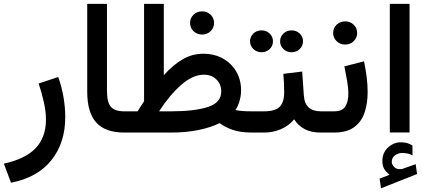

<svg xmlns="http://www.w3.org/2000/svg" viewBox="-35 -698 2247 1011"><path d="M22.9 264.2 -14.6 163.6Q98.6 139.2 152.8 82Q207 24.9 207 -67.9Q207 -110.8 195.8 -160.6Q184.6 -210.4 168.5 -258.3L271.5 -292.5Q290 -241.2 299.3 -186.8Q308.6 -132.3 308.6 -81.5Q308.6 54.2 235.6 145.5Q162.6 236.8 22.9 264.2Z M424.3 -677.7H528.3V-219.7Q528.3 -158.7 549.1 -135.3Q569.8 -111.8 619.6 -111.8H631.8V0H619.6Q519.5 0 471.9 -52.7Q424.3 -105.5 424.3 -214.8Z M965.8 -577.1Q965.8 -603 984.1 -620.6Q1002.4 -638.2 1029.3 -638.2Q1055.7 -638.2 1074 -620.6Q1092.3 -603 1092.3 -577.1Q1092.3 -551.8 1074 -533.9Q1055.7 -516.1 1029.3 -516.1Q1002.4 -516.1 984.1 -533.9Q965.8 -551.8 965.8 -577.1ZM1035.6 -415Q1093.8 -415 1138.7 -389.9Q1183.6 -364.7 1209 -321.3Q1234.4 -277.8 1234.4 -222.7Q1234.4 -195.8 1226.8 -168Q1219.2 -140.1 1204.6 -118.7Q1217.3 -115.7 1237.1 -113.8Q1256.8 -111.8 1292 -111.8H1306.6V0H1292.5Q1231.9 0 1191.2 -13.9Q1150.4 -27.8 1121.6 -49.8Q1076.7 -27.3 1011.5 -13.7Q946.3 0 865.2 0H612.3V-111.8H689.5Q697.8 -125.5 706.5 -138.7Q715.3 -151.9 723.6 -164.6V-677.7H827.6V-302.2Q877 -356.9 927.2 -386Q977.5 -415 1035.6 -415ZM1038.1 -304.7Q981 -304.7 920.2 -252Q859.4 -199.2 802.7 -111.8H866.7Q988.3 -111.8 1059.1 -134.5Q1129.9 -157.2 1129.9 -215.8Q1129.9 -254.9 1104.2 -279.8Q1078.6 -304.7 1038.1 -304.7Z M1439.9 -480.5Q1439.9 -504.9 1457.5 -521.5Q1475.1 -538.1 1500.5 -538.1Q1525.4 -538.1 1543 -521.5Q1560.5 -504.9 1560.5 -480.5Q1560.5 -456.1 1543 -439.5Q1525.4 -422.9 1500.5 -422.9Q1475.1 -422.9 1457.5 -439.7Q1439.9 -456.5 1439.9 -480.5ZM1281.7 -480.5Q1281.7 -504.9 1299.3 -521.5Q1316.9 -538.1 1342.3 -538.1Q1367.2 -538.1 1384.8 -521.5Q1402.3 -504.9 1402.3 -480.5Q1402.3 -456.1 1384.8 -439.5Q1367.2 -422.9 1342.3 -422.9Q1316.9 -422.9 1299.3 -439.7Q1281.7 -456.5 1281.7 -480.5ZM1287.1 -111.8H1355.5Q1413.6 -111.8 1437.5 -135.5Q1461.4 -159.2 1461.4 -212.9Q1461.4 -238.8 1460.2 -262.5Q1459 -286.1 1457 -309.1L1556.2 -321.3L1564.9 -195.8Q1569.8 -111.8 1654.8 -111.8H1665V0H1653.8Q1602.1 0 1568.4 -18.6Q1534.7 -37.1 1513.7 -69.8Q1485.8 -35.2 1443.8 -17.6Q1401.9 0 1355.5 0H1287.1Z M1724.1 0H1645.5V-111.8H1724.1Q1767.6 -111.8 1783.4 -137.7Q1799.3 -163.6 1799.3 -203.6Q1799.3 -235.8 1792.5 -273.7Q1785.6 -311.5 1778.3 -348.6L1881.8 -375Q1890.6 -332.5 1895.8 -292Q1900.9 -251.5 1900.9 -213.9Q1900.9 -152.3 1884.3 -104Q1867.7 -55.7 1828.9 -27.8Q1790 0 1724.1 0ZM1719.2 -524.4Q1719.2 -550.3 1737.5 -567.9Q1755.9 -585.4 1782.7 -585.4Q1809.1 -585.4 1827.4 -567.9Q1845.7 -550.3 1845.7 -524.4Q1845.7 -499 1827.4 -481.2Q1809.1 -463.4 1782.7 -463.4Q1755.9 -463.4 1737.5 -481.2Q1719.2 -499 1719.2 -524.4Z M2016.1 222.2Q1999.5 209 1989 192.9Q1978.5 176.8 1978.5 148.9Q1978.5 106.4 2008.1 78.9Q2037.6 51.3 2075.7 51.3Q2094.2 51.3 2108.4 55.4Q2122.6 59.6 2136.7 67.9L2137.2 120.1Q2122.1 112.3 2108.6 109.9Q2095.2 107.4 2082.5 107.4Q2062.5 107.4 2045.2 119.6Q2027.8 131.8 2027.8 155.3Q2028.3 169.4 2041.7 182.6Q2055.2 195.8 2082 191.9Q2083 191.9 2084.2 191.4Q2085.4 190.9 2086.4 190.4L2153.8 166.5L2161.1 218.3L1971.2 293.5L1963.9 242.7ZM2121.6 -677.7V-0.5H2017.6V-677.7Z"/></svg>

Font: Vazirmatn RD UI FD Medium
Style: Regular
Weight: 500
Designer: Saber Rastikerdar
Foundry: Saber Rastikerdar
Version: Version 33.003